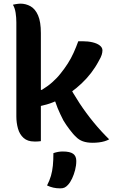

<svg xmlns="http://www.w3.org/2000/svg" viewBox="-20 -776 640 1057"><path d="M205 1Q198 2 192 2.5Q186 3 180.5 3Q175 3 168 3Q132 3 110 -16.5Q88 -36 79 -68Q70 -100 70 -135Q70 -210 70 -274Q70 -338 70 -397.5Q70 -457 70 -519Q70 -581 70 -653Q70 -679 66 -705.5Q62 -732 51 -750Q59 -752 65.5 -753Q72 -754 79 -755Q86 -756 92 -756Q122 -756 148 -741.5Q174 -727 189.5 -691.5Q205 -656 205 -594Q205 -517 205 -442.5Q205 -368 205 -295Q205 -222 205 -148.5Q205 -75 205 1ZM490 10Q459 10 436.5 2Q414 -6 398 -23Q388 -32 379.5 -42.5Q371 -53 362 -64.5Q353 -76 345 -88Q337 -100 329 -113Q320 -131 312 -147.5Q304 -164 297 -181.5Q290 -199 284 -217H253L351 -321Q382 -262 418 -207.5Q454 -153 495 -103Q536 -53 581 -9Q571 -3 556 1.5Q541 6 524 8Q507 10 490 10ZM166 -284 210 -281Q226 -291 240 -301Q254 -311 267 -322.5Q280 -334 292 -346.5Q304 -359 314 -372Q335 -398 353 -426Q371 -454 385 -485Q399 -516 411 -549H433Q465 -549 490 -543Q515 -537 529.5 -525.5Q544 -514 544 -499Q544 -488 540 -474.5Q536 -461 523 -439Q505 -405 481.5 -374.5Q458 -344 429.5 -317Q401 -290 369.5 -267.5Q338 -245 305 -228Q272 -211 237.5 -201Q203 -191 168 -186ZM274 67Q289 62 301 60Q313 58 326 58Q365 58 382.5 70.5Q400 83 400 110Q400 135 393.5 160Q387 185 377 206.5Q367 228 354 242Q345 252 335.5 256.5Q326 261 312 261Q291 261 273.5 257Q256 253 239 245Q253 218 260.5 192Q268 166 271 136Q274 106 274 67Z"/></svg>

Font: Recursive Monospace Casual
Style: Bold
Weight: 700
Version: Version 1.047